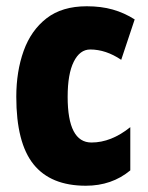

<svg xmlns="http://www.w3.org/2000/svg" viewBox="-20 -583 473 613"><path d="M254 10Q142 10 87 -58.5Q32 -127 32 -274Q32 -355 55.5 -420.5Q79 -486 128.5 -524.5Q178 -563 257 -563Q303 -563 340 -552.5Q377 -542 410 -521L367 -392Q318 -425 268 -425Q235 -425 215.5 -386Q196 -347 196 -274Q196 -128 272 -128Q335 -128 396 -177V-39Q337 10 254 10Z"/></svg>

Font: Noto Sans Kannada ExtraCondensed Black
Style: Regular
Weight: 900
Width: 2
Designer: Jelle Bosma - Monotype Design Team
Foundry: Monotype Imaging Inc.
Version: Version 2.005; ttfautohint (v1.8.4.7-5d5b)